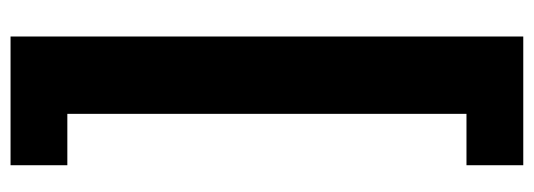

<svg xmlns="http://www.w3.org/2000/svg" viewBox="-336 -492 988 355"><g transform="rotate(90 157.5 -314.0)"><path d="M285 -683H190V55H285V160H47V-788H285Z"/></g></svg>

Font: Teko Semibold
Style: Regular
Weight: 600
Designer: Manushi Parikh, Jonny Pinhorn
Foundry: Indian Type Foundry
Version: Version 1.105;PS 1.0;hotconv 1.0.78;makeotf.lib2.5.61930; tt